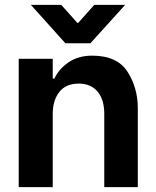

<svg xmlns="http://www.w3.org/2000/svg" viewBox="-20 -770 641 790"><path d="M57 -528H197V-447H204Q222 -486 262 -513.5Q302 -541 359 -541Q462 -541 504.5 -475Q547 -409 547 -325V0H409V-302Q409 -360 381.5 -393Q354 -426 304 -426Q251 -426 224 -391.5Q197 -357 197 -302V0H57ZM232 -750 298 -676H302L368 -750H495L352 -592H249L107 -750Z"/></svg>

Font: Be Vietnam
Style: Bold
Weight: 700
Designer: Gabriel Lam
Foundry: TypeRant
Version: Version 4.000